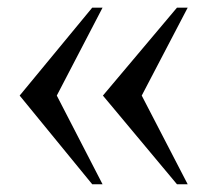

<svg xmlns="http://www.w3.org/2000/svg" viewBox="-20 -476 540 500"><path d="M220.2 3.9 31.2 -227.1 220.2 -456.1H247.1L127.9 -227.1L247.1 3.9ZM440.9 3.9 248 -227.1 440.9 -456.1H468.8L349.1 -227.1L468.8 3.9Z"/></svg>

Font: Doulos SIL Viet
Style: Regular
Weight: 400
Designer: Walt Agee, Victor Gaultney, Peter Martin, Debbi Hosken, Becca Hirsbrunner
Foundry: SIL International
Version: Version 5.000